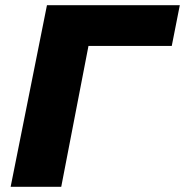

<svg xmlns="http://www.w3.org/2000/svg" viewBox="-20 -720 713 740"><path d="M642 -543H321L216 0H21L161 -700H673Z"/></svg>

Font: Montserrat Alternates ExtraBold
Style: Italic
Weight: 800
Italic angle: -11.3°
Designer: Julieta Ulanovsky
Foundry: Julieta Ulanovsky
Version: Version 7.200